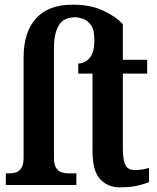

<svg xmlns="http://www.w3.org/2000/svg" viewBox="-20 -792 674 822"><path d="M493 10Q441 10 408.5 -25Q376 -60 376 -147V-477H315V-520Q342 -520 363 -543Q384 -566 384 -620Q384 -664 369.5 -684.5Q355 -705 335.5 -711.5Q316 -718 302 -718Q252 -718 231.5 -683Q211 -648 211 -588V-116Q211 -87 220.5 -73Q230 -59 243 -54.5Q256 -50 268 -50H307V0H5V-50H24Q35 -50 48.5 -54Q62 -58 71.5 -72.5Q81 -87 81 -116V-546Q81 -654 134 -713Q187 -772 291 -772Q368 -772 423 -746Q478 -720 506 -688V-536H610V-477H506V-155Q506 -107 517 -85.5Q528 -64 557 -64Q574 -64 589 -66.5Q604 -69 618 -73V-12Q604 -6 572.5 2Q541 10 493 10Z"/></svg>

Font: Noto Serif ExtraCondensed
Style: Bold
Weight: 700
Width: 2
Designer: Monotype Design Team
Foundry: Monotype Imaging Inc.
Version: Version 2.014; ttfautohint (v1.8.4.7-5d5b)